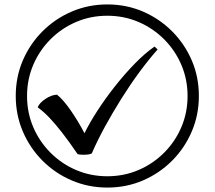

<svg xmlns="http://www.w3.org/2000/svg" viewBox="-20 -782 968 866"><path d="M355 -84Q338 -84 330 -87Q289 -147 258 -186.5Q227 -226 201.5 -252.5Q176 -279 150 -298Q158 -318 185 -336Q212 -354 237 -355Q265 -333 299 -284Q333 -235 361 -181Q384 -228 420 -283.5Q456 -339 499.5 -394Q543 -449 589 -496Q635 -543 677 -572L691 -559Q651 -514 609 -457Q567 -400 527.5 -337Q488 -274 453.5 -211Q419 -148 394 -90Q384 -84 355 -84ZM464 64Q379 64 304 32Q229 0 172 -57Q115 -114 83 -189Q51 -264 51 -349Q51 -435 83 -509.5Q115 -584 172 -641Q229 -698 304 -730Q379 -762 464 -762Q550 -762 624.5 -730Q699 -698 756 -641Q813 -584 845 -509.5Q877 -435 877 -349Q877 -264 845 -189Q813 -114 756 -57Q699 0 624.5 32Q550 64 464 64ZM464 13Q539 13 604.5 -15Q670 -43 720 -93Q770 -143 798 -208.5Q826 -274 826 -349Q826 -424 798 -489.5Q770 -555 720 -605Q670 -655 604.5 -683Q539 -711 464 -711Q389 -711 323.5 -683Q258 -655 208 -605Q158 -555 130 -489.5Q102 -424 102 -349Q102 -274 130 -208.5Q158 -143 208 -93Q258 -43 323.5 -15Q389 13 464 13Z"/></svg>

Font: lguzrati85
Style: Book
Weight: 400
Designer: Jelle Bosma - Monotype Design Team, Universal Thirst
Foundry: Monotype Imaging Inc.
Version: Version 2.106